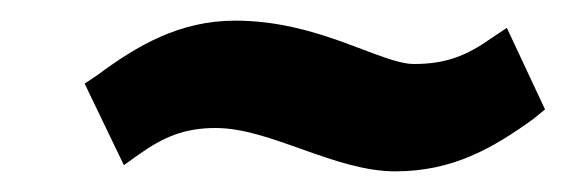

<svg xmlns="http://www.w3.org/2000/svg" viewBox="-20 -392 548 186"><path d="M62 -311 100 -232 114 -242C138 -259 158 -268 189 -268C242 -268 304 -226 363 -226C418 -226 457 -248 497 -277L508 -286L471 -365L456 -355C432 -338 412 -330 381 -330C349 -330 289 -372 208 -372C154 -372 113 -348 74 -319Z"/></svg>

Font: Charger Pro
Style: BlkNarObl
Weight: 900
Designer: Jasper
Foundry: Cannot Into Space Fonts
Version: Version 1.09